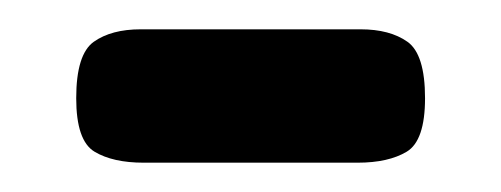

<svg xmlns="http://www.w3.org/2000/svg" viewBox="-20 -584 342 131"><path d="M78 -473Q57 -473 44.5 -480.5Q32 -488 32 -517Q32 -547 44 -555.5Q56 -564 76 -564H226Q246 -564 258 -555.5Q270 -547 270 -517Q270 -488 257.5 -480.5Q245 -473 224 -473Z"/></svg>

Font: Fredoka
Style: Regular
Weight: 400
Designer: Ben Nathan
Foundry: Milena B. Brandão, Ben Nathan
Version: Version 2.001